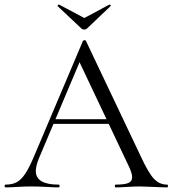

<svg xmlns="http://www.w3.org/2000/svg" viewBox="-24 -811 747 831"><path d="M204 -295H469L476 -275H194ZM699 0Q680 0 640 -2Q600 -4 582 -4Q560 -4 526 -2Q494 0 477 0Q473 0 473 -6Q473 -12 477 -12Q515 -12 531.5 -19Q548 -26 548 -44Q548 -59 536 -86L314 -555L339 -586L145 -127Q131 -93 131 -71Q131 -12 229 -12Q234 -12 234 -6Q234 0 229 0Q211 0 177 -2Q139 -4 111 -4Q85 -4 51 -2Q21 0 1 0Q-4 0 -4 -6Q-4 -12 1 -12Q29 -12 48.5 -22.5Q68 -33 85.5 -59.5Q103 -86 124 -136L335 -634Q337 -637 342 -637Q347 -637 348 -634L584 -137Q618 -63 642 -37.5Q666 -12 699 -12Q703 -12 703 -6Q703 0 699 0ZM225 -785Q225 -787 227.5 -789.5Q230 -792 232 -791L341 -733L449 -791H450Q453 -791 455 -788Q457 -785 454 -784L352 -687Q348 -683 341 -683Q333 -683 329 -687L226 -784Q226 -784 225.5 -784.5Q225 -785 225 -785Z"/></svg>

Font: Cormorant Infant
Style: Regular
Weight: 400
Designer: Christian Thalmann (Catharsis Fonts)
Foundry: Catharsis Fonts
Version: Version 4.000